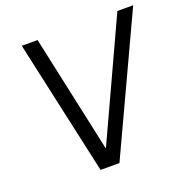

<svg xmlns="http://www.w3.org/2000/svg" viewBox="-125 -818 915 936"><g transform="rotate(-20 332.0 -350.0)"><path d="M86 -700H168L300 -89L582 -700H664L338 0H240Z"/></g></svg>

Font: Haskoy
Style: Italic
Weight: 400
Designer: Ertekin Erdin
Foundry: Ertekin Erdin
Version: Version 2.000; ttfautohint (v1.8.4.7-5d5b)